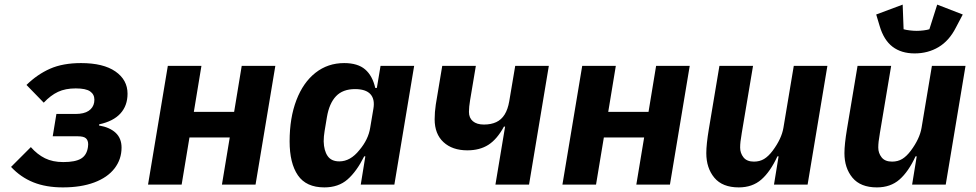

<svg xmlns="http://www.w3.org/2000/svg" viewBox="-20 -802 4240 834"><path d="M28 -77 114 -163Q142 -131 175.5 -114.5Q209 -98 255 -98Q307 -98 332 -113Q357 -128 362 -163Q363 -169 363 -175Q363 -192 353.5 -201Q344 -210 318 -210H209L225 -307H308Q345 -307 365 -320.5Q385 -334 389 -357Q390 -363 390 -369Q390 -392 371.5 -405Q353 -418 309 -418Q264 -418 232 -403Q200 -388 170 -356L95 -433Q142 -479 197.5 -503.5Q253 -528 332 -528Q429 -528 481.5 -491.5Q534 -455 534 -395Q534 -343 503 -309Q472 -275 411 -262L410 -257Q457 -249 482.5 -225Q508 -201 508 -161Q508 -110 477.5 -70.5Q447 -31 389.5 -9.5Q332 12 253 12Q180 12 125 -10Q70 -32 28 -77Z M709 -516H855L822 -316H997L1030 -516H1176L1090 0H944L978 -205H803L769 0H623Z M1547 0 1567 -123H1562Q1529 -57 1489.5 -22.5Q1450 12 1389 12Q1310 12 1274 -40.5Q1238 -93 1238 -188Q1238 -290 1267.5 -367Q1297 -444 1350.5 -486Q1404 -528 1475 -528Q1534 -528 1566 -500.5Q1598 -473 1610 -420H1617L1633 -516H1779L1693 0ZM1541 -150Q1580 -196 1588 -247L1602 -330Q1609 -371 1589 -393Q1569 -415 1522 -415Q1469 -415 1439.5 -384Q1410 -353 1400 -293L1390 -233Q1386 -209 1386 -188Q1387 -148 1403 -124.5Q1419 -101 1454 -101Q1502 -101 1541 -150Z M2174 -252H2169Q2139 -197 2101.5 -173Q2064 -149 2010 -149Q1945 -149 1906.5 -184.5Q1868 -220 1868 -284Q1868 -315 1873 -348L1901 -516H2047L2022 -367Q2017 -337 2017 -316Q2017 -290 2034 -275.5Q2051 -261 2082 -261Q2113 -261 2135.5 -271.5Q2158 -282 2172 -304.5Q2186 -327 2192 -362L2218 -516H2364L2278 0H2132Z M2509 -516H2655L2622 -316H2797L2830 -516H2976L2890 0H2744L2778 -205H2603L2569 0H2423Z M3362 -123H3357Q3326 -56 3287 -22Q3248 12 3189 12Q3118 12 3083 -30Q3048 -72 3048 -137Q3048 -175 3059 -241L3105 -516H3251L3202 -224L3201 -217Q3195 -185 3195 -161Q3195 -137 3209.5 -118.5Q3224 -100 3255 -100Q3280 -100 3299 -111.5Q3318 -123 3336 -147Q3375 -199 3383 -247L3428 -516H3574L3488 0H3342Z M3962 -123H3957Q3926 -56 3887 -22Q3848 12 3789 12Q3718 12 3683 -30Q3648 -72 3648 -137Q3648 -175 3659 -241L3705 -516H3851L3802 -224L3801 -217Q3795 -185 3795 -161Q3795 -137 3809.5 -118.5Q3824 -100 3855 -100Q3880 -100 3899 -111.5Q3918 -123 3936 -147Q3975 -199 3983 -247L4028 -516H4174L4088 0H3942ZM3801 -689 3786 -739 3901 -782 3905 -675Q3915 -672 3931.5 -670Q3948 -668 3962 -668Q3976 -668 3992 -670Q4008 -672 4017 -675L4051 -782L4162 -739L4132 -682Q4103 -625 4057 -597.5Q4011 -570 3953 -570Q3895 -570 3857 -599Q3819 -628 3801 -689Z"/></svg>

Font: iA Writer Mono V
Style: Regular
Weight: 400
Italic angle: -9.5°
Designer: Mike Abbink, Paul van der Laan, Pieter van Rosmalen
Foundry: Bold Monday
Version: Version 2.000